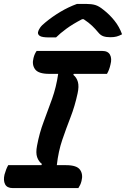

<svg xmlns="http://www.w3.org/2000/svg" viewBox="-22 -960 643 980"><path d="M378 0H43Q14 0 4 -19.5Q-6 -39 1 -69Q9 -98 20 -117H189L192 -123Q175 -136 167.5 -158Q160 -180 167 -216Q179 -281 201 -339Q223 -397 244 -456Q265 -515 275 -583H229Q174 -583 157 -606.5Q140 -630 149 -664Q152 -676 156 -684.5Q160 -693 165 -700H500Q529 -700 539.5 -680.5Q550 -661 542 -631Q536 -603 524 -583H355L352 -578Q369 -565 375.5 -542Q382 -519 374 -483Q360 -418 338 -361.5Q316 -305 296 -246.5Q276 -188 268 -117H315Q370 -117 386.5 -93.5Q403 -70 394 -36Q391 -24 387 -16Q383 -8 378 0ZM371 -940H418Q445 -940 464 -934.5Q483 -929 506 -910Q536 -887 561.5 -855.5Q587 -824 601 -785Q586 -777 573 -773.5Q560 -770 541 -770Q520 -770 505.5 -775Q491 -780 479 -795Q465 -812 448.5 -828Q432 -844 405 -862H397Q349 -837 317 -813.5Q285 -790 264 -769H229Q193 -769 181.5 -776.5Q170 -784 172 -796Q174 -806 182.5 -818.5Q191 -831 210 -846Q245 -875 286 -899.5Q327 -924 371 -940Z"/></svg>

Font: Recursive Sn Csl St SmB
Style: Italic
Weight: 600
Italic angle: -15°
Version: Version 1.079;hotconv 1.0.112;makeotfexe 2.5.65598; ttfautoh